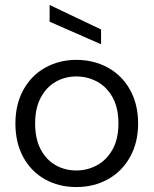

<svg xmlns="http://www.w3.org/2000/svg" viewBox="-20 -749 621 776"><path d="M42.3 -250.1Q42.3 -327.3 74.4 -385.7Q106.5 -444.1 162.7 -475.5Q219 -507 288.6 -507Q359.3 -507 416.4 -475.5Q473.5 -444 505.8 -385.6Q538.2 -327.3 538.2 -250Q538.2 -172.7 505.5 -114.2Q472.7 -55.7 416 -24.4Q359.3 7 288.9 7Q217.5 7 161.7 -24.4Q105.8 -55.7 74 -113.9Q42.3 -172 42.3 -250.1ZM458.7 -250Q458.7 -312.2 435.5 -354.8Q412.2 -397.4 373.1 -418.7Q334.1 -440 288.8 -440Q243.5 -440 205.6 -418.7Q167.8 -397.4 144.9 -354.8Q122 -312.2 122 -249.9Q122 -187.7 144.6 -145.1Q167.1 -102.6 204.9 -81.3Q242.7 -60 288.8 -60Q333.3 -60 372.4 -81.3Q411.4 -102.6 435.1 -145.2Q458.7 -187.8 458.7 -250ZM180.5 -661.3V-728.9L388.5 -629.9V-570.1Z"/></svg>

Font: AF Albert Sans Medium
Style: Regular
Weight: 500
Designer: Andreas Rasmussen
Foundry: a.Foundry
Version: Version 1.300;Glyphs 3.2 (3231)